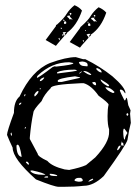

<svg xmlns="http://www.w3.org/2000/svg" viewBox="-20 -680 532 733"><path d="M269.5 -461.9 296.9 -454.1H305.7Q361.3 -426.8 409.2 -388.7Q459 -345.7 459 -324.2H457Q449.2 -337.9 441.4 -337.9H440.4Q437.5 -337.9 437.5 -334Q441.4 -323.2 455.1 -296.9H457Q459 -296.9 461.9 -306.6H462.9Q465.8 -305.7 469.7 -278.3L478.5 -258.8L476.6 -246.1L479.5 -210.9Q472.7 -186.5 466.8 -146.5Q462.9 -127.9 376 -7.8Q336.9 29.3 299.8 29.3Q265.6 33.2 222.7 33.2H204.1Q187.5 33.2 117.2 4.9Q28.3 -74.2 28.3 -116.2Q15.6 -142.6 6.8 -165Q6.8 -177.7 33.2 -249Q33.2 -293.9 54.7 -311.5Q100.6 -410.2 170.9 -439.5Q232.4 -461.9 269.5 -461.9ZM93.8 -155.3V-149.4Q107.4 -123 124 -92.8Q124 -83 161.1 -65.4Q178.7 -44.9 226.6 -33.2L244.1 -31.2Q287.1 -40 308.6 -49.8L343.8 -79.1Q398.4 -137.7 396.5 -177.7V-186.5Q390.6 -202.1 390.6 -237.3Q390.6 -264.6 394.5 -280.3Q394.5 -287.1 356.4 -314.5Q329.1 -353.5 299.8 -362.3H288.1Q173.8 -357.4 173.8 -343.8Q148.4 -318.4 138.7 -293.9Q107.4 -260.7 107.4 -250Q98.6 -210 93.8 -155.3ZM124 -391.6 121.1 -386.7V-382.8Q127 -382.8 180.7 -423.8L188.5 -426.8L194.3 -425.8Q259.8 -432.6 259.8 -438.5V-439.5L244.1 -442.4Q177.7 -442.4 124 -391.6ZM200.2 -371.1V-370.1L202.1 -367.2H215.8L285.2 -382.8V-384.8L266.6 -388.7Q200.2 -380.9 200.2 -371.1ZM46.9 -127.9 43 -125V-118.2Q44.9 -85 61.5 -81.1L62.5 -82V-83Q55.7 -127.9 46.9 -127.9ZM198.2 -404.3V-399.4Q274.4 -408.2 274.4 -411.1L266.6 -414.1H265.6Q218.8 -414.1 198.2 -404.3ZM281.2 -441.4Q286.1 -427.7 302.7 -427.7L312.5 -426.8L314.5 -427.7V-432.6Q314.5 -443.4 293.9 -445.3Q281.2 -444.3 281.2 -441.4ZM103.5 -29.3H96.7V-25.4Q109.4 -12.7 142.6 -12.7H153.3Q148.4 -19.5 103.5 -29.3ZM264.6 6.8V8.8Q264.6 11.7 279.3 13.7Q295.9 13.7 295.9 8.8V6.8Q294.9 2.9 289.1 -1H280.3Q269.5 -1 264.6 6.8ZM450.2 -178.7Q451.2 -149.4 455.1 -147.5H457Q457 -158.2 465.8 -170.9V-173.8L455.1 -188.5H453.1Q451.2 -188.5 450.2 -178.7ZM385.7 -346.7H381.8Q387.7 -334 410.2 -325.2H414.1L417 -328.1V-329.1Q400.4 -346.7 385.7 -346.7ZM364.3 -377V-375Q367.2 -363.3 391.6 -350.6H394.5L396.5 -353.5V-354.5Q391.6 -361.3 364.3 -377ZM299.8 -409.2 297.9 -408.2Q316.4 -393.6 327.1 -393.6L328.1 -395.5V-396.5Q312.5 -409.2 299.8 -409.2ZM169.9 -16.6V-13.7Q169.9 -7.8 197.3 -7.8L198.2 -8.8V-10.7Q185.5 -16.6 169.9 -16.6ZM349.6 -419.9 346.7 -417Q357.4 -403.3 368.2 -403.3Q368.2 -414.1 351.6 -419.9ZM111.3 -319.3V-312.5H114.3Q127 -324.2 127 -331.1V-332H122.1Q116.2 -328.1 111.3 -319.3ZM332 -364.3Q337.9 -354.5 345.7 -354.5L346.7 -356.4V-358.4Q346.7 -367.2 338.9 -367.2Q332 -366.2 332 -364.3ZM426.8 -107.4V-106.4Q434.6 -106.4 440.4 -122.1V-124H437.5Q431.6 -124 426.8 -107.4ZM131.8 -370.1Q140.6 -370.1 148.4 -381.8V-384.8Q131.8 -379.9 131.8 -370.1ZM442.4 -125H447.3L451.2 -122.1Q452.1 -137.7 446.3 -135.7H444.3L443.4 -142.6ZM317.4 13.7H318.4Q335.9 7.8 335.9 3.9L334 2Q320.3 6.8 317.4 13.7ZM83 -63.5 79.1 -61.5V-59.6L86.9 -51.8H90.8Q90.8 -58.6 83 -63.5ZM149.4 -2.9V-2H162.1L164.1 -3.9L162.1 -6.8H160.2Q150.4 -6.8 149.4 -2.9ZM465.8 -248 462.9 -245.1V-241.2L465.8 -237.3L469.7 -241.2V-245.1L466.8 -248ZM52.7 -279.3Q57.6 -279.3 61.5 -286.1V-288.1Q52.7 -288.1 52.7 -279.3ZM22.5 -173.8 20.5 -170.9Q21.5 -162.1 23.4 -162.1L25.4 -163.1V-168L23.4 -173.8ZM283.2 -399.4V-398.4L293 -406.2L291 -407.2Q281.2 -401.4 283.2 -399.4ZM72.3 -312.5H73.2Q77.1 -313.5 77.1 -320.3H75.2Q72.3 -318.4 72.3 -312.5ZM78.1 -195.3 74.2 -191.4V-189.5H77.1L79.1 -192.4V-195.3ZM135.7 -342.8H131.8V-338.9H133.8L135.7 -340.8ZM227.5 -543.9 229.5 -550.8 224.6 -547.9Q230.5 -555.7 233.4 -557.6H226.6L219.7 -556.6V-555.7L223.6 -547.9L226.6 -543.9L202.1 -515.6L193.4 -504.9L154.3 -527.3L193.4 -580.1Q193.4 -585.9 197.3 -585.9Q225.6 -611.3 234.4 -627Q246.1 -645.5 264.6 -660.2Q283.2 -652.3 293 -639.6Q273.4 -582 235.4 -554.7V-552.7ZM322.3 -543.9H321.3L316.4 -540L325.2 -549.8V-550.8H318.4L311.5 -548.8L310.5 -547.9L316.4 -540L318.4 -536.1L293 -507.8L285.2 -498L246.1 -519.5L285.2 -572.3Q287.1 -578.1 290 -579.1Q318.4 -604.5 326.2 -619.1Q337.9 -637.7 356.4 -652.3Q375 -644.5 385.7 -631.8Q366.2 -574.2 327.1 -547.9V-544.9L319.3 -537.1ZM350.6 -596.7 338.9 -609.4Q348.6 -623 339.8 -623H337.9V-621.1L342.8 -614.3L338.9 -612.3H331.1L328.1 -610.4V-609.4V-607.4Q335 -603.5 339.8 -596.7Q339.8 -601.6 350.6 -596.7ZM257.8 -604.5 246.1 -617.2Q258.8 -630.9 247.1 -630.9H246.1V-627.9L250 -622.1V-621.1L246.1 -620.1H238.3L237.3 -618.2L236.3 -617.2L237.3 -615.2Q243.2 -611.3 247.1 -604.5Q247.1 -609.4 257.8 -604.5ZM229.5 -588.9 232.4 -589.8Q234.4 -597.7 229.5 -598.6H227.5L224.6 -596.7Q223.6 -591.8 224.6 -589.8Q225.6 -587.9 229.5 -588.9ZM325.2 -582V-583Q325.2 -589.8 322.3 -590.8H319.3L316.4 -588.9Q315.4 -584 316.9 -582Q318.4 -580.1 322.3 -581.1ZM207 -535.2H205.1L203.1 -532.2L208 -526.4H209ZM298.8 -527.3H296.9L295.9 -524.4L299.8 -519.5H300.8ZM313.5 -543 314.5 -540V-537.1L311.5 -534.2L309.6 -538.1V-539.1ZM222.7 -547.9 220.7 -550.8 217.8 -547.9V-545.9L219.7 -542L221.7 -544.9ZM317.4 -593.8 316.4 -597.7 314.5 -596.7Q314.5 -591.8 315.4 -591.8H317.4ZM226.6 -601.6 223.6 -605.5 221.7 -604.5Q221.7 -600.6 222.7 -599.6L226.6 -600.6ZM215.8 -572.3 214.8 -574.2H211.9V-571.3L213.9 -569.3H215.8ZM307.6 -564.5V-565.4H304.7V-563.5L306.6 -561.5H307.6Z"/></svg>

Font: Love Ya Like A Sister
Style: Regular
Weight: 400
Designer: Kimberly Geswein
Foundry: Kimberly Geswein
Version: Version 1.002 2007